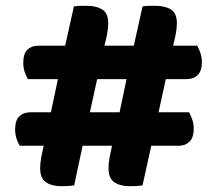

<svg xmlns="http://www.w3.org/2000/svg" viewBox="-20 -636 745 660"><path d="M550 -364 525 -250H630Q635 -241 640.5 -226Q646 -211 646 -194Q646 -163 631.5 -149Q617 -135 594 -135H500L470 1Q458 3 447.5 3.5Q437 4 426 4Q393 4 373 -9.5Q353 -23 353 -58Q353 -75 357 -96Q361 -117 365 -135H264L235 1Q223 3 212 3.5Q201 4 191 4Q158 4 138 -9.5Q118 -23 118 -58Q118 -75 122 -96Q126 -117 130 -135H48Q42 -144 37 -159Q32 -174 32 -191Q32 -222 46.5 -236Q61 -250 85 -250H155L179 -364H76Q70 -373 65 -388Q60 -403 60 -420Q60 -452 74.5 -465.5Q89 -479 112 -479H204L234 -614Q247 -616 258.5 -616Q270 -616 279 -616Q311 -616 331.5 -603.5Q352 -591 352 -556Q352 -538 348 -518Q344 -498 339 -479H440L470 -614Q482 -616 493.5 -616Q505 -616 514 -616Q547 -616 567.5 -603.5Q588 -591 588 -556Q588 -538 584 -518Q580 -498 575 -479H658Q663 -470 668.5 -455Q674 -440 674 -423Q674 -392 659.5 -378Q645 -364 621 -364ZM289 -250H391L415 -364H314Z"/></svg>

Font: Baloo Paaji 2
Style: Bold
Weight: 700
Designer: Shuchita Grover, Noopur Datye and Ek Type
Foundry: Ek Type
Version: Version 1.640;hotconv 1.0.111;makeotfexe 2.5.65597; ttfautoh